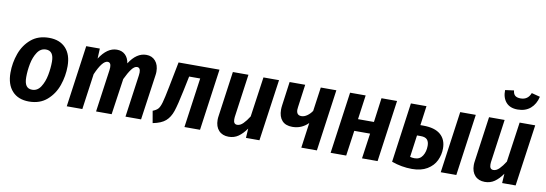

<svg xmlns="http://www.w3.org/2000/svg" viewBox="-59 -1202 4624 1626"><g transform="rotate(10 2252.5 -389.0)"><path d="M29 -198Q29 -283 57.5 -362.5Q86 -442 147 -493.5Q208 -545 301 -545Q393 -545 444.5 -490Q496 -435 496 -335Q496 -250 468 -170Q440 -90 379 -37Q318 16 225 16Q132 16 80.5 -40.5Q29 -97 29 -198ZM359 -350Q359 -443 292 -443Q246 -443 218 -400.5Q190 -358 178.5 -299Q167 -240 167 -184Q167 -134 183.5 -110.5Q200 -87 234 -87Q280 -87 308 -130.5Q336 -174 347.5 -234Q359 -294 359 -350Z M1245 -420Q1245 -404 1242 -386L1187 0H1053L1104 -364Q1106 -384 1106 -389Q1106 -431 1077 -431Q1054 -431 1030 -399Q1006 -367 979 -310L934 0H800L851 -364Q853 -384 853 -389Q853 -431 824 -431Q779 -431 725 -307L682 0H548L622 -530H739L735 -443Q801 -546 884 -546Q927 -546 955 -520Q983 -494 990 -447Q1053 -546 1137 -546Q1186 -546 1215.5 -512Q1245 -478 1245 -420Z M1694 0H1560L1620 -428H1525L1499 -303Q1473 -177 1454 -120.5Q1435 -64 1398.5 -32Q1362 0 1289 14L1271 -89Q1302 -101 1316.5 -117.5Q1331 -134 1342.5 -174Q1354 -214 1373 -311L1416 -530H1768Z M1826 -109Q1826 -126 1829 -144L1883 -530H2017L1965 -158Q1964 -151 1964 -138Q1964 -96 1996 -96Q2022 -96 2047 -121Q2072 -146 2097 -186L2146 -530H2280L2205 0H2089L2094 -81Q2061 -34 2025 -9Q1989 16 1942 16Q1888 16 1857 -17.5Q1826 -51 1826 -109Z M2699 0H2565L2595 -217Q2538 -160 2459 -160Q2400 -160 2370 -193.5Q2340 -227 2340 -287Q2340 -305 2343 -326L2371 -530H2505L2478 -333Q2476 -317 2476 -311Q2476 -263 2519 -263Q2543 -263 2567.5 -280Q2592 -297 2610 -324L2639 -530H2773Z M3118 -218H2982L2951 0H2817L2891 -530H3025L2996 -321H3133L3161 -530H3295L3221 0H3087Z M3748 -201Q3748 -147 3724.5 -97.5Q3701 -48 3649 -16.5Q3597 15 3518 15Q3430 15 3343 -16L3414 -530H3548L3525 -363H3551Q3649 -363 3698.5 -320.5Q3748 -278 3748 -201ZM3972 -530 3898 0H3764L3838 -530ZM3616 -201Q3616 -236 3599.5 -254Q3583 -272 3545 -272H3512L3486 -83Q3505 -78 3525 -78Q3570 -78 3593 -114Q3616 -150 3616 -201Z M4029 -109Q4029 -126 4032 -144L4086 -530H4220L4168 -158Q4167 -151 4167 -138Q4167 -96 4199 -96Q4225 -96 4250 -121Q4275 -146 4300 -186L4349 -530H4483L4408 0H4292L4297 -81Q4264 -34 4228 -9Q4192 16 4145 16Q4091 16 4060 -17.5Q4029 -51 4029 -109ZM4180 -780 4255 -790Q4258 -759 4274 -746Q4290 -733 4321 -733Q4384 -733 4407 -794L4480 -775Q4465 -710 4422 -673Q4379 -636 4312 -636Q4246 -636 4212 -675.5Q4178 -715 4180 -780Z"/></g></svg>

Font: Fira Sans Condensed SemiBold
Style: Italic
Weight: 600
Width: 3
Italic angle: -8°
Designer: bBox Type GmbH & Carrois Corporate GbR & Edenspiekermann AG
Foundry: bBox Type GmbH & Carrois Corporate GbR & Edenspiekermann AG
Version: Version 4.301